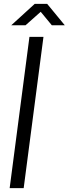

<svg xmlns="http://www.w3.org/2000/svg" viewBox="-20 -970 354 990"><path d="M314 -839.8H247.1L189.9 -909.2L111.8 -839.8H38.1L159.2 -950.2H223.1ZM204.1 -779.8 102.1 0H29.8L131.8 -779.8Z"/></svg>

Font: Cooper Hewitt
Style: Book Italic
Weight: 706
Designer: Village Type and Design LLC
Foundry: Cooper Hewitt Smithsonian Design Museum
Version: 1.000